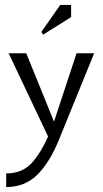

<svg xmlns="http://www.w3.org/2000/svg" viewBox="-20 -555 415 775"><path d="M154 -415 147 -426 223 -535H267V-486ZM15 -340H86L198 -64L289 -340H360L218 9Q181 100 131 150Q81 200 5 200V145Q67 145 104.5 106.5Q142 68 174 -4Z"/></svg>

Font: Glametrix
Style: Regular
Weight: 500
Designer: gluk
Foundry: gluk
Version: Version 0.40